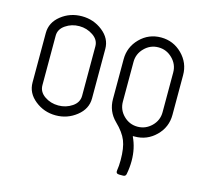

<svg xmlns="http://www.w3.org/2000/svg" viewBox="-94 -563 916 851"><g transform="rotate(15 363.5 -137.5)"><path d="M181.6 -454.6Q235.4 -454.6 276.9 -421.9Q318.4 -389.2 318.4 -341.3V-114.3Q318.4 -65.9 276.6 -33Q234.9 0 181.6 0Q127.9 0 86.7 -33Q45.4 -65.9 45.4 -114.3V-341.3Q45.4 -389.6 86.4 -422.1Q127.4 -454.6 181.6 -454.6ZM181.6 -45.4Q216.8 -45.4 244.9 -64.5Q272.9 -83.5 272.9 -114.3V-341.3Q272.9 -371.1 244.6 -390.1Q216.3 -409.2 181.6 -409.2Q146.5 -409.2 118.7 -390.1Q90.8 -371.1 90.8 -341.3V-114.3Q90.8 -83.5 118.4 -64.5Q146 -45.4 181.6 -45.4Z M544.9 0H538.6Q536.1 0 536.6 2Q559.6 49.8 559.6 108.4Q559.6 138.2 553.7 168.9Q551.8 180.7 540 180.7H522Q505.4 180.7 508.3 164.1Q511.7 145 511.7 117.2Q511.7 61.5 498.5 28.6Q485.4 -4.4 448.7 -40Q408.7 -79.1 408.7 -136.2V-318.4Q408.7 -374.5 448.5 -414.6Q488.3 -454.6 544.9 -454.6Q601.1 -454.6 641.4 -414.6Q681.6 -374.5 681.6 -318.4V-136.2Q681.6 -79.6 641.4 -39.8Q601.1 0 544.9 0ZM454.1 -318.4V-136.2Q454.1 -98.6 481 -72Q507.8 -45.4 544.9 -45.4Q582 -45.4 609.1 -72Q636.2 -98.6 636.2 -136.2V-318.4Q636.2 -355.5 609.1 -382.3Q582 -409.2 544.9 -409.2Q507.8 -409.2 481 -382.3Q454.1 -355.5 454.1 -318.4Z"/></g></svg>

Font: GOSTRUS
Style: type A
Weight: 200
Designer: Юрий и Татьяна Кривогуз
Version: Version 01.0